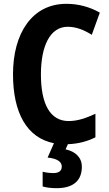

<svg xmlns="http://www.w3.org/2000/svg" viewBox="-20 -744 569 1004"><path d="M408 128C408 79 374 48 323 37L335 10C389 8 435 -4 479 -26V-149C431 -127 387 -111 339 -111C243 -111 194 -198 194 -355C194 -502 241 -604 334 -604C379 -604 420 -587 460 -562L502 -678C447 -709 388 -724 327 -724C148 -724 48 -570 48 -356C48 -153 121 -23 262 5L229 80C278 85 303 101 303 127C303 150 287 161 259 161C243 161 221 159 203 154V231C223 237 247 240 276 240C366 240 408 198 408 128Z"/></svg>

Font: Noto Sans Armenian Condensed
Style: Bold
Weight: 700
Width: 3
Designer: Monotype Design Team
Foundry: Monotype Imaging Inc.
Version: Version 2.008